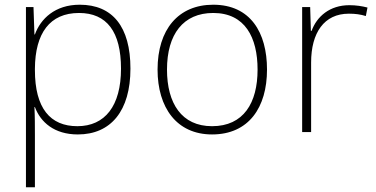

<svg xmlns="http://www.w3.org/2000/svg" viewBox="-20 -560 1594 814"><path d="M318 -540C213 -540 152 -480 128 -414H126L122 -530H90V234H128V16C128 -23 128 -66 126 -106H128C152 -42 210 10 310 10C450 10 533 -90 533 -269C533 -447 457 -540 318 -540ZM315 -505C433 -505 493 -425 493 -269C493 -111 425 -25 308 -25C193 -25 128 -101 128 -263V-269C129 -419 191 -505 315 -505Z M1112 -265C1112 -423 1041 -540 884 -540C736 -540 648 -435 648 -265C648 -104 729 10 879 10C1035 10 1112 -105 1112 -265ZM688 -265C688 -415 757 -505 884 -505C1019 -505 1072 -401 1072 -265C1072 -124 1013 -25 879 -25C750 -25 688 -122 688 -265Z M1461 -538C1378 -538 1323 -490 1301 -429H1298L1295 -530H1261V0H1299V-295C1299 -421 1354 -502 1459 -502C1487 -502 1508 -499 1531 -492L1538 -528C1515 -534 1490 -538 1461 -538Z"/></svg>

Font: Noto Sans Telugu ExtraLight
Style: Regular
Weight: 200
Designer: Jelle Bosma - Monotype Design Team
Foundry: Monotype Imaging Inc.
Version: Version 2.005